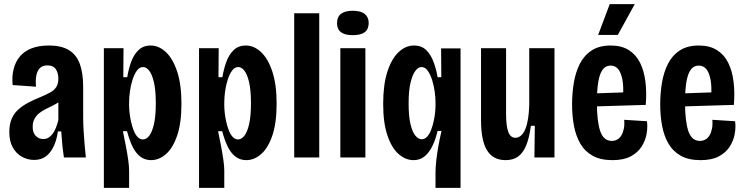

<svg xmlns="http://www.w3.org/2000/svg" viewBox="-20 -761 3603 928"><path d="M145 12Q114 12 86.5 -3Q59 -18 42 -48Q25 -78 25 -123Q25 -161 37 -188Q49 -215 70.5 -233.5Q92 -252 119 -266Q146 -280 176 -292Q202 -303 221.5 -313.5Q241 -324 251.5 -339.5Q262 -355 262 -381Q262 -409 249.5 -427Q237 -445 209 -445Q187 -445 174 -433Q161 -421 156 -398Q151 -375 154 -342L41 -350Q37 -393 46 -428Q55 -463 76.5 -488.5Q98 -514 133 -527.5Q168 -541 216 -541Q277 -541 313.5 -518.5Q350 -496 366 -451.5Q382 -407 382 -341V-193Q382 -166 384 -131Q386 -96 389 -61.5Q392 -27 395 0H289Q284 -33 281 -63.5Q278 -94 276 -126H260Q253 -79 237 -48.5Q221 -18 198.5 -3Q176 12 145 12ZM189 -89Q204 -89 215 -96Q226 -103 235 -115Q244 -127 250.5 -144Q257 -161 262 -180V-292L294 -294Q284 -280 268.5 -270Q253 -260 235.5 -251Q218 -242 200.5 -233.5Q183 -225 169 -213.5Q155 -202 146.5 -186Q138 -170 138 -148Q138 -119 153 -104Q168 -89 189 -89Z M482 147V-254V-528H577L576 -388H595Q601 -426 613.5 -461Q626 -496 649 -518.5Q672 -541 708 -541Q748 -541 782 -509Q816 -477 836.5 -414.5Q857 -352 857 -260Q857 -167 836.5 -106.5Q816 -46 782.5 -16.5Q749 13 710 13Q680 13 657.5 -4.5Q635 -22 620 -53.5Q605 -85 594 -127H574Q581 -93 588 -57Q595 -21 599.5 10.5Q604 42 604 63V147ZM671 -87Q687 -87 701 -104.5Q715 -122 724 -160.5Q733 -199 733 -262Q733 -325 724 -363.5Q715 -402 701 -419.5Q687 -437 672 -437Q654 -437 641.5 -419.5Q629 -402 620.5 -375.5Q612 -349 608 -319.5Q604 -290 604 -267V-252Q604 -238 606 -217.5Q608 -197 613 -174.5Q618 -152 625.5 -132Q633 -112 644.5 -99.5Q656 -87 671 -87Z M942 147V-254V-528H1037L1036 -388H1055Q1061 -426 1073.5 -461Q1086 -496 1109 -518.5Q1132 -541 1168 -541Q1208 -541 1242 -509Q1276 -477 1296.5 -414.5Q1317 -352 1317 -260Q1317 -167 1296.5 -106.5Q1276 -46 1242.5 -16.5Q1209 13 1170 13Q1140 13 1117.5 -4.5Q1095 -22 1080 -53.5Q1065 -85 1054 -127H1034Q1041 -93 1048 -57Q1055 -21 1059.5 10.5Q1064 42 1064 63V147ZM1131 -87Q1147 -87 1161 -104.5Q1175 -122 1184 -160.5Q1193 -199 1193 -262Q1193 -325 1184 -363.5Q1175 -402 1161 -419.5Q1147 -437 1132 -437Q1114 -437 1101.5 -419.5Q1089 -402 1080.5 -375.5Q1072 -349 1068 -319.5Q1064 -290 1064 -267V-252Q1064 -238 1066 -217.5Q1068 -197 1073 -174.5Q1078 -152 1085.5 -132Q1093 -112 1104.5 -99.5Q1116 -87 1131 -87Z M1402 0V-697H1523V0Z M1625 0V-528H1746V0ZM1685 -591Q1647 -591 1628 -605.5Q1609 -620 1609 -649Q1609 -679 1628 -694Q1647 -709 1685 -709Q1724 -709 1743 -693.5Q1762 -678 1762 -650Q1762 -620 1743 -605.5Q1724 -591 1685 -591Z M2085 147V72Q2085 49 2088.5 16.5Q2092 -16 2098.5 -53Q2105 -90 2114 -128H2095Q2085 -86 2069.5 -54.5Q2054 -23 2032 -5Q2010 13 1979 13Q1940 13 1906.5 -16.5Q1873 -46 1852.5 -106.5Q1832 -167 1832 -259Q1832 -351 1852 -413.5Q1872 -476 1906 -508.5Q1940 -541 1981 -541Q2018 -541 2040.5 -518.5Q2063 -496 2076 -460.5Q2089 -425 2095 -388H2113L2112 -527H2206V-252V147ZM2018 -88Q2033 -88 2044.5 -100.5Q2056 -113 2063.5 -132.5Q2071 -152 2076 -174.5Q2081 -197 2083 -217.5Q2085 -238 2085 -252V-267Q2085 -289 2081 -318.5Q2077 -348 2068.5 -374.5Q2060 -401 2047.5 -419Q2035 -437 2017 -437Q2002 -437 1988 -419Q1974 -401 1964.5 -362.5Q1955 -324 1955 -262Q1955 -199 1964 -161Q1973 -123 1987.5 -105.5Q2002 -88 2018 -88Z M2424 13Q2364 13 2334.5 -33.5Q2305 -80 2305 -181V-528H2426V-211Q2426 -150 2437 -122.5Q2448 -95 2471 -95Q2486 -95 2498.5 -106Q2511 -117 2519.5 -138Q2528 -159 2532.5 -188.5Q2537 -218 2538 -254V-528H2660V-217V0H2563L2565 -153H2546Q2538 -93 2522.5 -56.5Q2507 -20 2483 -3.5Q2459 13 2424 13Z M2940 13Q2882 13 2844 -8.5Q2806 -30 2784.5 -67.5Q2763 -105 2754 -153.5Q2745 -202 2745 -257Q2745 -310 2753.5 -361Q2762 -412 2782.5 -452.5Q2803 -493 2839.5 -517Q2876 -541 2932 -541Q2984 -541 3019 -519Q3054 -497 3073.5 -458Q3093 -419 3099.5 -366.5Q3106 -314 3101 -254L2836 -246V-309L3009 -315L2991 -287Q2995 -343 2988 -377.5Q2981 -412 2967 -428Q2953 -444 2931 -444Q2907 -444 2892.5 -424Q2878 -404 2871.5 -364.5Q2865 -325 2865 -266Q2865 -175 2881 -127.5Q2897 -80 2937 -80Q2951 -80 2963 -86.5Q2975 -93 2983 -106Q2991 -119 2995 -138Q2999 -157 2997 -182L3107 -175Q3111 -146 3105 -113Q3099 -80 3080.5 -51.5Q3062 -23 3028 -5Q2994 13 2940 13ZM2966 -592H2871L2927 -741H3048Z M3366 13Q3308 13 3270 -8.5Q3232 -30 3210.5 -67.5Q3189 -105 3180 -153.5Q3171 -202 3171 -257Q3171 -310 3179.5 -361Q3188 -412 3208.5 -452.5Q3229 -493 3265.5 -517Q3302 -541 3358 -541Q3410 -541 3445 -519Q3480 -497 3499.5 -458Q3519 -419 3525.5 -366.5Q3532 -314 3527 -254L3262 -246V-309L3435 -315L3417 -287Q3421 -343 3414 -377.5Q3407 -412 3393 -428Q3379 -444 3357 -444Q3333 -444 3318.5 -424Q3304 -404 3297.5 -364.5Q3291 -325 3291 -266Q3291 -175 3307 -127.5Q3323 -80 3363 -80Q3377 -80 3389 -86.5Q3401 -93 3409 -106Q3417 -119 3421 -138Q3425 -157 3423 -182L3533 -175Q3537 -146 3531 -113Q3525 -80 3506.5 -51.5Q3488 -23 3454 -5Q3420 13 3366 13Z"/></svg>

Font: Bricolage Grotesque 24pt Condensed SemiBold
Style: Regular
Weight: 600
Width: 3
Designer: Mathieu Triay
Foundry: Atelier Triay
Version: Version 1.001;gftools[0.9.33.dev8+g029e19f]